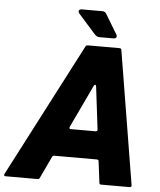

<svg xmlns="http://www.w3.org/2000/svg" viewBox="-106 -1012 888 1065"><g transform="rotate(5 338.0 -479.5)"><path d="M-35 0Q-40 0 -42.5 -3.5Q-45 -7 -42 -12L344 -756Q347 -763 356 -763H533Q543 -763 544 -754L666 -11V-9Q666 -5 663.5 -2.5Q661 0 657 0H497Q488 0 487 -9L472 -128Q471 -137 462 -137H225Q216 -137 213 -130L155 -7Q152 0 144 0ZM441 -292Q446 -292 449 -295.5Q452 -299 451 -303L422 -541Q420 -549 416 -549Q412 -549 409 -543L296 -304Q295 -302 295 -299Q295 -292 303 -292ZM417 -814Q403 -814 392 -825L295 -934Q289 -942 289 -947Q289 -952 293.5 -955.5Q298 -959 306 -959H419Q436 -959 443 -946L508 -838Q512 -833 512 -826Q512 -821 507.5 -817.5Q503 -814 495 -814Z"/></g></svg>

Font: Open Sauce Two Black Italic
Style: Regular
Weight: 900
Italic angle: -10°
Designer: Alfredo Marco Pradil
Foundry: Creative Sauce Fz LLC
Version: Version 1.477